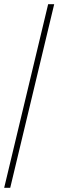

<svg xmlns="http://www.w3.org/2000/svg" viewBox="-20 -780 280 921"><path d="M0 121H29L240 -760H211Z"/></svg>

Font: Noto Serif Myanmar Condensed Thin
Style: Regular
Weight: 100
Width: 3
Designer: Ben Mitchell and the Monotype Design Team
Foundry: Monotype Imaging Inc.
Version: Version 2.106